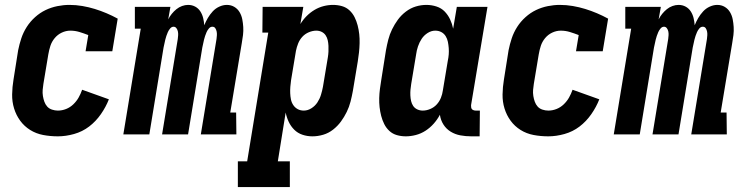

<svg xmlns="http://www.w3.org/2000/svg" viewBox="-20 -548 3040 783"><path d="M216 8Q185 8 156 2.5Q127 -3 103 -18Q79 -33 62.5 -55.5Q46 -78 37.5 -105.5Q29 -133 29.5 -163Q30 -193 35 -223L54 -343Q59 -368 67 -392Q75 -416 89 -438Q103 -460 123 -478Q143 -496 166 -507Q189 -518 214 -523Q239 -528 263 -528Q290 -528 316 -523.5Q342 -519 366.5 -511.5Q391 -504 414.5 -494Q438 -484 460 -472L438 -339H329L340 -405Q322 -412 304 -417.5Q286 -423 267 -423Q249 -423 232 -415Q215 -407 203 -392.5Q191 -378 185.5 -361Q180 -344 177 -326L157 -206Q155 -194 154 -181.5Q153 -169 155 -156.5Q157 -144 161 -133Q165 -122 172.5 -113.5Q180 -105 192 -101Q204 -97 216 -97Q233 -97 249.5 -103.5Q266 -110 279 -122.5Q292 -135 300.5 -150Q309 -165 315 -182L424 -143Q412 -112 391.5 -82.5Q371 -53 343.5 -32Q316 -11 282 -1.5Q248 8 216 8Z M483 0 554 -431H530V-520H675L666 -469Q672 -481 680.5 -491.5Q689 -502 699.5 -510.5Q710 -519 722.5 -523.5Q735 -528 747 -528Q763 -528 776 -521Q789 -514 797 -501.5Q805 -489 808.5 -474.5Q812 -460 813 -445Q819 -460 827.5 -474.5Q836 -489 847.5 -501.5Q859 -514 874.5 -521Q890 -528 905 -528Q922 -528 935.5 -520Q949 -512 957 -498.5Q965 -485 968 -469.5Q971 -454 972 -438Q973 -422 971 -405Q969 -388 966 -372L919 -89H943L944 0H799L863 -389Q864 -397 864.5 -404.5Q865 -412 863.5 -419.5Q862 -427 858 -433Q854 -439 846 -439Q838 -439 832 -432Q826 -425 822.5 -417Q819 -409 816.5 -401.5Q814 -394 812 -386Q810 -378 808.5 -370Q807 -362 805 -354L747 0H641L705 -389Q706 -397 706.5 -404.5Q707 -412 705.5 -419.5Q704 -427 699.5 -433Q695 -439 688 -439Q680 -439 674 -432Q668 -425 664.5 -417Q661 -409 658.5 -401.5Q656 -394 654 -386Q652 -378 650.5 -370Q649 -362 647 -354L589 0Z M950 215V110H988L1074 -415H1050L1051 -520H1217L1205 -450Q1216 -468 1230.5 -482.5Q1245 -497 1262.5 -507.5Q1280 -518 1299.5 -523Q1319 -528 1338 -528Q1357 -528 1374.5 -523Q1392 -518 1405 -506Q1418 -494 1426 -478Q1434 -462 1438.5 -444.5Q1443 -427 1445 -409Q1447 -391 1446.5 -372Q1446 -353 1444 -334Q1442 -315 1439 -297L1419 -177Q1415 -155 1409.5 -133.5Q1404 -112 1394 -91.5Q1384 -71 1370.5 -52.5Q1357 -34 1338.5 -19.5Q1320 -5 1298 1.5Q1276 8 1254 8Q1233 8 1213.5 1.5Q1194 -5 1180 -19Q1166 -33 1157.5 -51Q1149 -69 1145 -89L1113 110H1162V215ZM1219 -97Q1235 -97 1250 -106.5Q1265 -116 1274.5 -130.5Q1284 -145 1289 -161.5Q1294 -178 1297 -194L1317 -314Q1319 -326 1319.5 -337.5Q1320 -349 1319.5 -361Q1319 -373 1316.5 -384Q1314 -395 1308 -404Q1302 -413 1292 -418Q1282 -423 1270 -423Q1255 -423 1239.5 -416.5Q1224 -410 1213 -398Q1202 -386 1196 -371Q1190 -356 1187 -341L1167 -221Q1165 -207 1164 -194Q1163 -181 1163.5 -168Q1164 -155 1166.5 -142.5Q1169 -130 1176 -119.5Q1183 -109 1194 -103Q1205 -97 1219 -97Z M1635 8Q1616 8 1598.5 3Q1581 -2 1568 -14Q1555 -26 1547 -42Q1539 -58 1534.5 -75.5Q1530 -93 1528 -111Q1526 -129 1526.5 -148Q1527 -167 1529.5 -186Q1532 -205 1535 -223L1554 -343Q1558 -365 1563.5 -386.5Q1569 -408 1579 -428.5Q1589 -449 1602.5 -467.5Q1616 -486 1635 -500.5Q1654 -515 1675.5 -521.5Q1697 -528 1719 -528Q1740 -528 1760 -521.5Q1780 -515 1793.5 -501Q1807 -487 1815.5 -469Q1824 -451 1828 -431L1843 -520H1968L1901 -119Q1901 -114 1901.5 -110Q1902 -106 1904.5 -103Q1907 -100 1911.5 -98.5Q1916 -97 1920 -97H1937L1936 8H1902Q1879 8 1857.5 4Q1836 0 1818 -11Q1800 -22 1788.5 -40Q1777 -58 1774 -80Q1764 -61 1749 -44Q1734 -27 1715.5 -15Q1697 -3 1676 2.5Q1655 8 1635 8ZM1704 -97Q1719 -97 1734.5 -103.5Q1750 -110 1761 -122Q1772 -134 1778 -149Q1784 -164 1786 -179L1806 -299Q1809 -313 1810 -326Q1811 -339 1810 -352Q1809 -365 1806.5 -377.5Q1804 -390 1797.5 -400.5Q1791 -411 1780 -417Q1769 -423 1755 -423Q1739 -423 1724 -413.5Q1709 -404 1699.5 -389.5Q1690 -375 1684.5 -358.5Q1679 -342 1677 -326L1657 -206Q1655 -194 1654 -182.5Q1653 -171 1653.5 -159Q1654 -147 1656.5 -136Q1659 -125 1665 -116Q1671 -107 1681.5 -102Q1692 -97 1704 -97Z M2216 8Q2185 8 2156 2.5Q2127 -3 2103 -18Q2079 -33 2062.5 -55.5Q2046 -78 2037.5 -105.5Q2029 -133 2029.5 -163Q2030 -193 2035 -223L2054 -343Q2059 -368 2067 -392Q2075 -416 2089 -438Q2103 -460 2123 -478Q2143 -496 2166 -507Q2189 -518 2214 -523Q2239 -528 2263 -528Q2290 -528 2316 -523.5Q2342 -519 2366.5 -511.5Q2391 -504 2414.5 -494Q2438 -484 2460 -472L2438 -339H2329L2340 -405Q2322 -412 2304 -417.5Q2286 -423 2267 -423Q2249 -423 2232 -415Q2215 -407 2203 -392.5Q2191 -378 2185.5 -361Q2180 -344 2177 -326L2157 -206Q2155 -194 2154 -181.5Q2153 -169 2155 -156.5Q2157 -144 2161 -133Q2165 -122 2172.5 -113.5Q2180 -105 2192 -101Q2204 -97 2216 -97Q2233 -97 2249.5 -103.5Q2266 -110 2279 -122.5Q2292 -135 2300.5 -150Q2309 -165 2315 -182L2424 -143Q2412 -112 2391.5 -82.5Q2371 -53 2343.5 -32Q2316 -11 2282 -1.5Q2248 8 2216 8Z M2483 0 2554 -431H2530V-520H2675L2666 -469Q2672 -481 2680.5 -491.5Q2689 -502 2699.5 -510.5Q2710 -519 2722.5 -523.5Q2735 -528 2747 -528Q2763 -528 2776 -521Q2789 -514 2797 -501.5Q2805 -489 2808.5 -474.5Q2812 -460 2813 -445Q2819 -460 2827.5 -474.5Q2836 -489 2847.5 -501.5Q2859 -514 2874.5 -521Q2890 -528 2905 -528Q2922 -528 2935.5 -520Q2949 -512 2957 -498.5Q2965 -485 2968 -469.5Q2971 -454 2972 -438Q2973 -422 2971 -405Q2969 -388 2966 -372L2919 -89H2943L2944 0H2799L2863 -389Q2864 -397 2864.5 -404.5Q2865 -412 2863.5 -419.5Q2862 -427 2858 -433Q2854 -439 2846 -439Q2838 -439 2832 -432Q2826 -425 2822.5 -417Q2819 -409 2816.5 -401.5Q2814 -394 2812 -386Q2810 -378 2808.5 -370Q2807 -362 2805 -354L2747 0H2641L2705 -389Q2706 -397 2706.5 -404.5Q2707 -412 2705.5 -419.5Q2704 -427 2699.5 -433Q2695 -439 2688 -439Q2680 -439 2674 -432Q2668 -425 2664.5 -417Q2661 -409 2658.5 -401.5Q2656 -394 2654 -386Q2652 -378 2650.5 -370Q2649 -362 2647 -354L2589 0Z"/></svg>

Font: Iosevka Curly Slab Extrabold
Style: Italic
Weight: 800
Italic angle: -9°
Monospace: yes
Designer: Belleve Invis
Foundry: Belleve Invis
Version: Version 22.1.2; ttfautohint (v1.8.4)